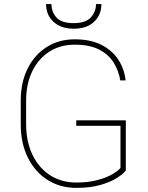

<svg xmlns="http://www.w3.org/2000/svg" viewBox="-20 -914 727 944"><path d="M598.6 -322.3V-76.2Q587.4 -60.1 556.4 -40Q525.4 -20 475.3 -5.1Q425.3 9.8 356 9.8Q274.9 9.8 213.1 -29.8Q151.4 -69.3 116.7 -139.6Q82 -210 82 -302.7V-418.9Q82 -508.8 115.7 -576.7Q149.4 -644.5 209.5 -682.6Q269.5 -720.7 347.7 -720.7Q424.8 -720.7 478 -693.8Q531.2 -667 561.3 -621.3Q591.3 -575.7 597.7 -518.6H571.3Q564 -564.9 539.6 -605Q515.1 -645 468.5 -669.7Q421.9 -694.3 347.7 -694.3Q275.4 -694.3 221.4 -659.2Q167.5 -624 137.9 -562Q108.4 -500 108.4 -419.9V-302.7Q108.4 -219.2 138.9 -154.5Q169.4 -89.8 225.1 -53.2Q280.8 -16.6 356 -16.6Q414.1 -16.6 458.7 -28.6Q503.4 -40.5 532.5 -57.4Q561.5 -74.2 572.3 -88.4V-295.4H355V-322.3ZM452.1 -894H478.5Q478.5 -840.8 442.6 -806.9Q406.7 -772.9 342.8 -772.9Q279.3 -772.9 242.9 -806.9Q206.5 -840.8 206.5 -894H232.9Q232.9 -855.5 257.6 -827.9Q282.2 -800.3 342.8 -800.3Q400.9 -800.3 426.5 -828.4Q452.1 -856.4 452.1 -894Z"/></svg>

Font: Vazirmatn RD UI Thin
Style: Regular
Weight: 100
Designer: Saber Rastikerdar
Foundry: Saber Rastikerdar
Version: Version 33.003